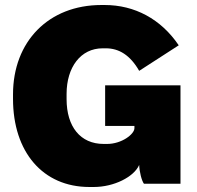

<svg xmlns="http://www.w3.org/2000/svg" viewBox="-20 -734 785 767"><path d="M337 13H355C435 13 515 -27 536 -75C537 -47 546 -12 555 0H701V-393H400V-231H517V-222C517 -198 466 -159 408 -159H394C301 -159 246 -228 246 -338V-359C246 -465 302 -541 390 -541H403C455 -541 500 -514 536 -451L694 -553C623 -658 518 -714 398 -714H385C174 -714 32 -568 32 -357V-339C32 -127 151 13 337 13Z"/></svg>

Font: Fixel Text Black
Style: Regular
Weight: 900
Width: 4
Designer: AlfaBravo + MacPaw
Foundry: Kyrylo Tkachov, Marchela Mozhyna, Serhii Makarenko, Maria Weinstein, Zakhar Kryvoshyya
Version: Version 1.211